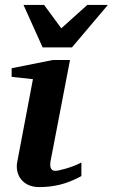

<svg xmlns="http://www.w3.org/2000/svg" viewBox="-20 -742 455 774"><path d="M308.1 -32.2Q263.2 -7.8 222.7 2.2Q182.1 12.2 139.2 12.2Q111.8 12.2 93 2.9Q74.2 -6.3 63.5 -21Q52.7 -35.6 49.3 -54Q45.9 -72.3 49.8 -90.8L112.8 -422.9L26.9 -432.1V-466.8L191.9 -500H262.2L185.1 -99.1Q183.1 -90.3 182.6 -82Q182.1 -73.7 183.8 -67.4Q185.5 -61 190.4 -57.1Q195.3 -53.2 204.1 -53.2Q208 -53.2 219.5 -55.7Q231 -58.1 246.1 -62.5Q261.2 -66.9 277.6 -73.2Q293.9 -79.6 308.1 -86.9ZM270 -550.8H151.9L74.7 -722.2H157.7L227.1 -627.9L332 -722.2H415Z"/></svg>

Font: Charis SIL Viet
Style: Bold Italic
Weight: 700
Italic angle: -11°
Foundry: SIL International
Version: Version 5.000